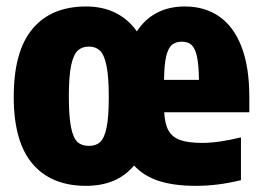

<svg xmlns="http://www.w3.org/2000/svg" viewBox="-20 -578 828 608"><path d="M769.5 -222.5H500Q502 -185 513.8 -164.2Q525.5 -143.5 550.8 -134.5Q576 -125.5 620 -125.5Q671.5 -125.5 743 -143V-7.5Q703.5 2 669.5 6.2Q635.5 10.5 600 10.5Q530.5 10.5 482.5 -5.2Q434.5 -21 404.5 -54Q351 10.5 252.5 10.5Q142.5 10.5 83 -59.2Q23.5 -129 23.5 -271Q23.5 -416 83 -486.8Q142.5 -557.5 252.5 -557.5Q305.5 -557.5 346 -537.2Q386.5 -517 413.5 -478.5Q438 -517 476.5 -537.2Q515 -557.5 565.5 -557.5Q628.5 -557.5 674.2 -525.8Q720 -494 744.8 -430Q769.5 -366 769.5 -271.5ZM499.5 -325H610Q609.5 -373.5 603.5 -399.8Q597.5 -426 586.2 -436Q575 -446 556 -446Q536.5 -446 524.5 -436Q512.5 -426 506.2 -399.5Q500 -373 499.5 -325ZM324.5 -270.5Q324.5 -335 317.2 -370Q310 -405 296.5 -417.8Q283 -430.5 261.5 -430.5Q240 -430.5 226.2 -417.8Q212.5 -405 205.2 -370.8Q198 -336.5 198 -273Q198 -208.5 205 -174.5Q212 -140.5 225.5 -128.2Q239 -116 261.5 -116Q284 -116 297.2 -128.2Q310.5 -140.5 317.5 -174Q324.5 -207.5 324.5 -270.5Z"/></svg>

Font: Encode Sans Condensed ExtraBold
Style: Regular
Weight: 800
Width: 3
Designer: Multiple Designers
Foundry: Impallari Type
Version: Version 2.000